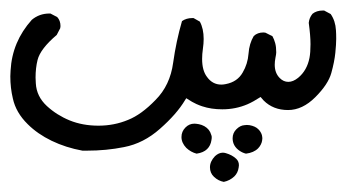

<svg xmlns="http://www.w3.org/2000/svg" viewBox="-22 -15 671 372"><path d="M440.9 305.2Q440.9 297.4 435.5 292.5Q427.7 285.2 415.5 281.7Q412.6 280.8 409.7 280.8Q401.9 280.8 394.5 287.6Q384.8 297.9 384.8 309.1Q384.8 320.3 392.6 327.6Q400.9 335.4 411.6 337.4Q423.3 335 432.1 326.7Q439 319.8 440.4 309.6Q440.9 307.1 440.9 305.2ZM387.7 256.3Q388.2 253.9 388.2 252.7Q388.2 251.5 388.2 250Q388.2 248.5 387.2 246.1Q384.3 235.4 374 229.5Q368.7 226.6 363.3 225.6Q357.9 224.6 354.5 224.6Q344.7 224.6 337.4 231.9Q329.6 239.7 329.6 250.5Q329.6 261.7 338.9 271.5Q347.7 279.8 358.9 282.7Q372.1 280.8 379.2 273.9Q386.2 267.1 387.7 256.3ZM485.4 246.6Q483.4 240.2 478.5 235.4Q472.7 229.5 461.4 227.5Q458.5 227.1 456.3 227.1Q454.1 227.1 451.7 227.5Q443.4 228 436 235.4Q428.7 242.7 428.7 252.9Q428.7 268.1 442.4 277.3Q448.2 281.2 454.6 282.7Q469.7 280.8 478 272.5Q481.4 269 483.4 264.9Q485.4 260.7 485.8 257.6Q486.3 254.4 486.3 253.2Q486.3 252 486.1 250.5Q485.8 249 485.4 246.6ZM-2 132.8Q-2 155.3 2.9 175.8Q8.8 203.1 31.7 225.6Q50.8 244.6 78.1 257.8Q105.5 271 137.7 276.9Q142.1 276.9 146.5 276.9Q184.1 276.9 218.3 270Q256.3 262.7 288.1 234.4Q320.3 206.1 336.4 179.2L338.9 175.3Q351.6 183.6 358.4 186.5Q365.2 189.5 369.6 190.9Q387.2 196.8 408.7 196.8Q434.6 196.8 457.5 187Q468.8 182.1 482.9 172.9L488.8 179.7Q507.3 198.2 536.1 198.2Q564 198.2 588.9 173.3Q613.8 148.4 619.9 126.5Q626 104.5 627.7 87.4Q629.4 70.3 629.4 60.3Q629.4 50.3 628.9 43.5Q627.9 25.4 618.7 12.2L606 5.4Q604.5 5.4 603.5 5.4Q591.3 5.4 583.5 11.7Q577.1 19.5 576.2 29.3Q579.6 54.2 579.6 70.6Q579.6 86.9 577.6 97.2Q572.8 121.6 555.7 135.7Q545.9 143.6 536.6 143.6Q527.3 143.6 520 136.2Q510.3 126.5 510.3 110.4Q510.3 104 511.7 96.9Q513.2 89.8 513.2 86.4Q513.2 75.7 511.2 68.6Q509.3 61.5 505.9 55.2L492.2 48.3Q490.2 47.9 488.3 47.9Q477.1 47.9 469.7 54.7Q460.9 69.3 459.5 89.1Q458 108.9 448.2 125.5Q438 143.6 415.5 147.9Q411.1 148.9 406.7 148.9Q389.6 148.9 378.9 133.8Q369.6 121.6 369.6 99.1Q369.6 89.8 371.1 79.6Q372.6 69.3 372.6 60.5Q372.6 40.5 365.2 26.9L353 20Q351.6 20 350.6 20Q338.9 20 330.6 25.9Q319.3 64.9 313.5 106.4Q307.6 150.4 279.3 178.7Q252 207 226.1 217.3Q199.2 228.5 168.7 228.5Q138.2 228.5 113 218.3Q87.9 208 68.8 190.4Q48.8 171.9 47.4 146.5Q46.9 140.6 46.9 135.3Q46.9 116.7 50.8 101.1Q56.2 79.6 87.9 52.7L94.7 39.6Q95.2 37.6 95.2 35.6Q95.2 24.9 88.9 18.1L75.7 11.2Q74.7 11.2 73.7 11.2Q54.2 11.2 39.6 23.4Q1.5 65.9 -1.5 121.6Q-2 127.4 -2 132.8Z"/></svg>

Font: Bakudai
Style: Light
Weight: 300
Version: Version 1.48